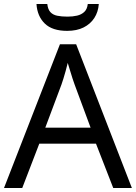

<svg xmlns="http://www.w3.org/2000/svg" viewBox="-20 -938 679 958"><path d="M545 0 459 -221H176L91 0H0L279 -717H360L638 0ZM352 -517Q349 -525 342 -546Q335 -567 328.5 -589.5Q322 -612 318 -624Q313 -604 307.5 -583.5Q302 -563 296.5 -546Q291 -529 287 -517L206 -301H432ZM473 -918Q470 -878 450.5 -848Q431 -818 397 -801Q363 -784 315 -784Q241 -784 203.5 -820.5Q166 -857 162 -918H216Q219 -891 231.5 -877.5Q244 -864 265.5 -859.5Q287 -855 317 -855Q343 -855 364.5 -860Q386 -865 400.5 -878.5Q415 -892 418 -918Z"/></svg>

Font: Noto Sans Sinhala
Style: Regular
Weight: 400
Designer: Jelle Bosma - Monotype Design Team
Foundry: Monotype Imaging Inc.
Version: Version 2.006